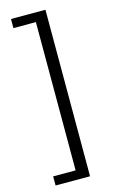

<svg xmlns="http://www.w3.org/2000/svg" viewBox="-131 -757 564 958"><g transform="rotate(-15 151.5 -278.0)"><path d="M31 152V105H147V-661H31V-708H209V152Z"/></g></svg>

Font: Mada
Style: Regular
Weight: 400
Designer: Khaled Hosny
Version: Version 1.5